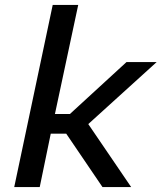

<svg xmlns="http://www.w3.org/2000/svg" viewBox="-20 -763 659 783"><path d="M38 0 195 -743H299L204 -298H265L496 -510H619L340 -257L515 0H398L250 -218H187L142 0Z"/></svg>

Font: Saira SemiExpanded Medium
Style: Italic
Weight: 500
Width: 6
Italic angle: -12°
Designer: Hector Gatti with collaboration of the Omnibus-Type team
Foundry: Omnibus-Type
Version: Version 1.101